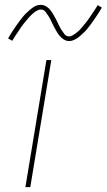

<svg xmlns="http://www.w3.org/2000/svg" viewBox="-20 -766 437 786"><path d="M84 0 170 -520H190L104 0ZM263 -598Q251 -598 241 -604.5Q231 -611 224 -619.5Q217 -628 211.5 -637.5Q206 -647 200.5 -657.5Q195 -668 190 -679Q185 -690 179 -699.5Q173 -709 166 -718Q159 -727 147 -727Q142 -727 139.5 -726Q137 -725 132.5 -723Q128 -721 123 -717.5Q118 -714 112 -708.5Q106 -703 103 -699.5Q100 -696 97 -693Q94 -690 91.5 -686.5Q89 -683 86 -679.5Q83 -676 79.5 -672Q76 -668 73 -664Q70 -660 66.5 -655Q63 -650 60 -645Q57 -640 53 -634.5Q49 -629 45.5 -623.5Q42 -618 38 -612Q34 -606 30 -599L13 -609Q20 -621 26.5 -631Q33 -641 39 -650Q45 -659 51 -667.5Q57 -676 62.5 -683Q68 -690 73 -696.5Q78 -703 83.5 -708.5Q89 -714 98 -722Q107 -730 115 -735.5Q123 -741 130.5 -743.5Q138 -746 147 -746Q159 -746 169 -740Q179 -734 186 -725Q193 -716 198.5 -706.5Q204 -697 209.5 -686.5Q215 -676 220 -665Q225 -654 231 -644.5Q237 -635 244 -626Q251 -617 263 -617Q268 -617 270.5 -618Q273 -619 277.5 -621.5Q282 -624 287 -627.5Q292 -631 298 -636Q304 -641 307 -644.5Q310 -648 313 -651Q316 -654 318.5 -657.5Q321 -661 324 -664.5Q327 -668 330.5 -672Q334 -676 337 -680.5Q340 -685 343.5 -689.5Q347 -694 350 -699Q353 -704 357 -709.5Q361 -715 364.5 -720.5Q368 -726 372 -732Q376 -738 380 -745L397 -735Q391 -724 384 -713.5Q377 -703 371 -694Q365 -685 359 -676.5Q353 -668 347.5 -661Q342 -654 337 -647.5Q332 -641 326.5 -636Q321 -631 312 -622.5Q303 -614 295 -609Q287 -604 279.5 -601Q272 -598 263 -598Z"/></svg>

Font: Iosevka Aile Thin
Style: Italic
Weight: 100
Italic angle: -9°
Designer: Belleve Invis
Foundry: Belleve Invis
Version: Version 31.1.0; ttfautohint (v1.8.4)